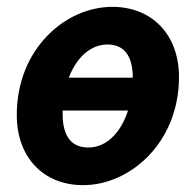

<svg xmlns="http://www.w3.org/2000/svg" viewBox="-20 -529 573 561"><path d="M223 12C360 12 503 -112 503 -304C503 -427 425 -509 308 -509C171 -509 29 -386 29 -193C29 -70 106 12 223 12ZM294 -399C346 -399 368 -361 368 -302H181C203 -360 244 -399 294 -399ZM238 -98C185 -98 163 -136 163 -196C163 -204 163 -205 163 -206H354C333 -141 291 -98 238 -98Z"/></svg>

Font: Source Sans Pro
Style: Bold Italic
Weight: 700
Italic angle: -11°
Designer: Paul D. Hunt
Foundry: Adobe Systems Incorporated
Version: Version 3.006;hotconv 1.0.111;makeotfexe 2.5.65597